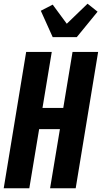

<svg xmlns="http://www.w3.org/2000/svg" viewBox="-20 -1015 549 1035"><path d="M0 0 121 -735H259L209 -433H321L371 -735H509L388 0H250L303 -319H191L138 0ZM264 -815 200 -957 264 -990 340 -887 452 -995 506 -952 394 -815Z"/></svg>

Font: Iosevka Term Curly Hv Obl
Style: Regular
Weight: 900
Italic angle: -9°
Designer: Belleve Invis
Foundry: Belleve Invis
Version: Version 32.3.0